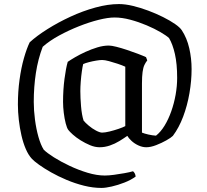

<svg xmlns="http://www.w3.org/2000/svg" viewBox="-20 -724 1018 944"><path d="M479 200Q437 200 393 189Q349 178 307.5 160.5Q266 143 231.5 123.5Q197 104 172 86Q147 68 137 57Q120 39 107 9Q94 -21 85.5 -58Q77 -95 72.5 -134.5Q68 -174 68 -210Q68 -273 76 -331.5Q84 -390 97.5 -437.5Q111 -485 126 -516Q161 -548 213.5 -581Q266 -614 326.5 -642Q387 -670 449 -687Q511 -704 565 -704Q596 -704 633.5 -695Q671 -686 709.5 -671.5Q748 -657 782 -640Q816 -623 840.5 -606Q865 -589 874 -575Q899 -537 910.5 -487Q922 -437 922 -384Q922 -327 911.5 -266Q901 -205 880.5 -150.5Q860 -96 830 -56Q821 -47 798 -34Q775 -21 748 -10.5Q721 0 699 0Q680 0 660.5 -9Q641 -18 626.5 -31.5Q612 -45 606 -56Q589 -44 567 -30.5Q545 -17 520 -8.5Q495 0 470 0Q447 0 423 -10Q399 -20 376.5 -34Q354 -48 338 -62.5Q322 -77 316 -85Q309 -94 303 -117.5Q297 -141 293.5 -169.5Q290 -198 290 -223Q290 -282 297 -335.5Q304 -389 313 -420Q326 -429 349 -442.5Q372 -456 400.5 -469Q429 -482 458.5 -491Q488 -500 515 -500Q528 -500 552 -494Q576 -488 604.5 -478.5Q633 -469 658 -459.5Q683 -450 698 -443L704 -427Q696 -417 690 -404.5Q684 -392 681 -370Q678 -348 678 -313V-72Q690 -67 710 -62.5Q730 -58 747 -57Q770 -75 789 -106Q808 -137 822 -176.5Q836 -216 843.5 -258.5Q851 -301 851 -341Q851 -410 840 -458.5Q829 -507 811 -537Q798 -549 769 -566Q740 -583 701 -599.5Q662 -616 621 -627Q580 -638 543 -638Q511 -638 465 -626.5Q419 -615 368.5 -595Q318 -575 271 -549.5Q224 -524 190 -494Q167 -434 156.5 -365.5Q146 -297 146 -223Q146 -181 152 -135.5Q158 -90 169 -51Q180 -12 195 12Q211 28 245 49.5Q279 71 322.5 91.5Q366 112 411 125.5Q456 139 495 139Q515 139 540.5 135.5Q566 132 591.5 127.5Q617 123 634 118Q639 122 642.5 128.5Q646 135 647 144Q624 161 592 173.5Q560 186 529.5 193Q499 200 479 200ZM482 -72Q496 -72 518.5 -77.5Q541 -83 563 -90.5Q585 -98 596 -104V-396Q581 -403 558.5 -410.5Q536 -418 515.5 -423.5Q495 -429 482 -429Q471 -429 453 -426Q435 -423 417.5 -418.5Q400 -414 389 -409Q386 -398 382.5 -373.5Q379 -349 377 -322.5Q375 -296 375 -276Q375 -243 378.5 -201Q382 -159 391 -131Q399 -121 416 -106.5Q433 -92 452 -82Q471 -72 482 -72Z"/></svg>

Font: Texturina Medium 12pt
Style: Regular
Weight: 400
Version: Version 1.002